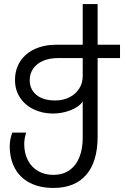

<svg xmlns="http://www.w3.org/2000/svg" viewBox="-20 -745 640 947"><path d="M28 -25Q28 -56 40.5 -91H109Q99.5 -61 99.5 -35Q99.5 10 117 44.5Q134.5 79 167 98.2Q199.5 117.5 243.5 117.5Q289 117.5 321.8 95Q354.5 72.5 371.2 31.2Q388 -10 388 -65V-244.5Q369.5 -217 327.5 -201Q285.5 -185 241.5 -185Q189 -185 146 -205.8Q103 -226.5 78.5 -264Q54 -301.5 54 -350Q54 -402.5 79.5 -442Q105 -481.5 151.5 -503Q198 -524.5 259.5 -524.5H388V-725H461.5V-524.5H572V-458.5H461.5V-71Q461.5 52 405.5 117Q349.5 182 243.5 182Q176.5 182 128 157.2Q79.5 132.5 53.8 85.8Q28 39 28 -25ZM388 -369V-458.5H265.5Q223 -458.5 191.5 -444.5Q160 -430.5 143.2 -405.8Q126.5 -381 126.5 -350Q126.5 -304.5 159.5 -277Q192.5 -249.5 252 -249.5Q291.5 -249.5 322.5 -265.2Q353.5 -281 370.8 -308.2Q388 -335.5 388 -369Z"/></svg>

Font: JuliaMono Light
Style: Regular
Weight: 300
Monospace: yes
Designer: cormullion
Foundry: corm
Version: Version 0.054; ttfautohint (v1.8.4)